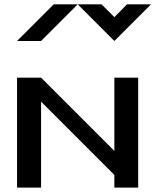

<svg xmlns="http://www.w3.org/2000/svg" viewBox="-20 -853 707 873"><path d="M500 -57.5 166.7 -390.8V0H57.5V-500H166.7L500 -166.7V-500H608.3V0H500ZM500 -775 557.5 -833.3H666.7L500 -666.7L333.3 -833.3H441.7ZM333.3 -833.3 166.7 -666.7H57.5Q190.8 -799.2 224.2 -833.3Z"/></svg>

Font: 0xA000-Mono
Style: Mono-Bold
Weight: 700
Version: Version 0.1